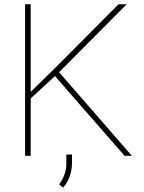

<svg xmlns="http://www.w3.org/2000/svg" viewBox="-20 -731 675 901"><path d="M564.5 0C564.5 0 598.6 0 598.6 0C598.6 0 257.3 -392.1 257.3 -392.1C257.3 -392.1 574.2 -710.9 574.2 -710.9C574.2 -710.9 536.1 -710.9 536.1 -710.9C536.1 -710.9 241.2 -414.6 241.2 -414.6C241.2 -414.6 124 -299.8 124 -299.8C124 -299.8 124 -710.9 124 -710.9C124 -710.9 97.7 -710.9 97.7 -710.9C97.7 -710.9 97.7 0 97.7 0C97.7 0 124 0 124 0C124 0 124 -269 124 -269C124 -269 237.8 -374 237.8 -374C237.8 -374 564.5 0 564.5 0ZM275.9 149.9C303.7 118.2 317.4 79.1 317.9 32.7C317.9 32.7 317.9 -5.9 317.9 -5.9C317.9 -5.9 291.5 -5.9 291.5 -5.9C291.5 -5.9 291 48.3 291 48.3C291 48.3 291 48.3 291 48.3C289.1 77.6 277.8 106.4 257.8 134.3C257.8 134.3 275.9 149.9 275.9 149.9C275.9 149.9 275.9 149.9 275.9 149.9Z"/></svg>

Font: WOX
Style: Regular
Weight: 500
Designer: Google
Foundry: ""
Version: ""